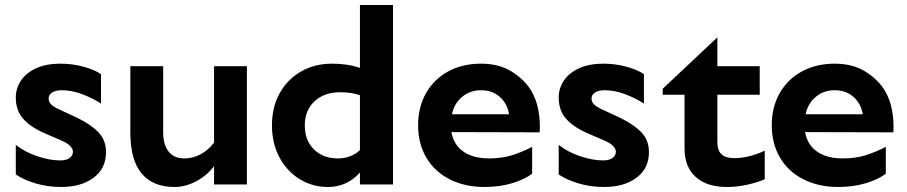

<svg xmlns="http://www.w3.org/2000/svg" viewBox="-20 -736 3617 766"><path d="M174 -343Q174 -329 184.5 -319Q195 -309 217 -299L288 -266Q342 -240 372.5 -208.5Q403 -177 403 -129Q403 -64 353.5 -27Q304 10 224 10Q171 10 123 -4Q75 -18 43 -40V-158Q78 -130 128 -113Q178 -96 220 -96Q244 -96 257.5 -105.5Q271 -115 271 -131Q271 -143 259 -154.5Q247 -166 228 -174L159 -204Q103 -228 73 -261.5Q43 -295 43 -347Q43 -384 64 -415Q85 -446 125 -464Q165 -482 220 -482Q270 -482 314.5 -469.5Q359 -457 383 -440V-323Q345 -347 304.5 -361.5Q264 -376 227 -376Q202 -376 188 -367Q174 -358 174 -343Z M500 -208V-472H631V-208Q631 -159 652.5 -131.5Q674 -104 716 -104Q750 -104 780.5 -120.5Q811 -137 834 -167V-472H965V0H834V-73Q806 -36 763 -13Q720 10 676 10Q590 10 545 -44Q500 -98 500 -208Z M1065 -236Q1065 -309 1096 -364.5Q1127 -420 1181.5 -451Q1236 -482 1304 -482Q1368 -482 1416 -465V-716H1548V0H1416V-48Q1365 10 1288 10Q1227 10 1176 -21Q1125 -52 1095 -108Q1065 -164 1065 -236ZM1328 -104Q1380 -104 1416 -137V-356Q1383 -368 1336 -368Q1274 -368 1235 -332Q1196 -296 1196 -236Q1196 -176 1232.5 -140Q1269 -104 1328 -104Z M1899 -482Q1972 -482 2023 -449.5Q2074 -417 2100 -373Q2121 -337 2128.5 -293Q2136 -249 2133 -208L1781 -209Q1790 -158 1829 -131Q1868 -104 1931 -104Q1981 -104 2020.5 -116Q2060 -128 2103 -150V-43Q2073 -20 2023 -5Q1973 10 1913 10Q1835 10 1774.5 -20.5Q1714 -51 1681 -107Q1648 -163 1648 -236Q1648 -309 1680 -365Q1712 -421 1769 -451.5Q1826 -482 1899 -482ZM2011 -280Q2004 -323 1974 -349.5Q1944 -376 1899 -376Q1855 -376 1823.5 -349.5Q1792 -323 1783 -280Z M2340 -343Q2340 -329 2350.5 -319Q2361 -309 2383 -299L2454 -266Q2508 -240 2538.5 -208.5Q2569 -177 2569 -129Q2569 -64 2519.5 -27Q2470 10 2390 10Q2337 10 2289 -4Q2241 -18 2209 -40V-158Q2244 -130 2294 -113Q2344 -96 2386 -96Q2410 -96 2423.5 -105.5Q2437 -115 2437 -131Q2437 -143 2425 -154.5Q2413 -166 2394 -174L2325 -204Q2269 -228 2239 -261.5Q2209 -295 2209 -347Q2209 -384 2230 -415Q2251 -446 2291 -464Q2331 -482 2386 -482Q2436 -482 2480.5 -469.5Q2525 -457 2549 -440V-323Q2511 -347 2470.5 -361.5Q2430 -376 2393 -376Q2368 -376 2354 -367Q2340 -358 2340 -343Z M2842 -358V-169Q2842 -136 2858.5 -120.5Q2875 -105 2909 -105Q2939 -105 2972 -113.5Q3005 -122 3031 -135V-21Q3002 -8 2961 1Q2920 10 2880 10Q2800 10 2755.5 -30Q2711 -70 2711 -144V-358H2624V-382L2842 -587V-472H3011V-358Z M3310 -482Q3383 -482 3434 -449.5Q3485 -417 3511 -373Q3532 -337 3539.5 -293Q3547 -249 3544 -208L3192 -209Q3201 -158 3240 -131Q3279 -104 3342 -104Q3392 -104 3431.5 -116Q3471 -128 3514 -150V-43Q3484 -20 3434 -5Q3384 10 3324 10Q3246 10 3185.5 -20.5Q3125 -51 3092 -107Q3059 -163 3059 -236Q3059 -309 3091 -365Q3123 -421 3180 -451.5Q3237 -482 3310 -482ZM3422 -280Q3415 -323 3385 -349.5Q3355 -376 3310 -376Q3266 -376 3234.5 -349.5Q3203 -323 3194 -280Z"/></svg>

Font: Madhuban SemiBold
Style: Regular
Weight: 600
Designer: jaikishan Patel
Foundry: MagicType
Version: Version 1.000